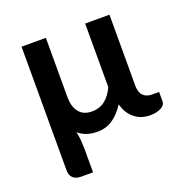

<svg xmlns="http://www.w3.org/2000/svg" viewBox="-122 -631 904 917"><g transform="rotate(-20 330.0 -172.5)"><path d="M589.4 -85.4H626V-36.6Q626 -27.8 621.1 -21Q615.7 -13.2 605.5 -7.8Q597.2 -2.9 581.1 1.5Q567.9 4.9 548.3 4.9Q527.3 4.9 507.8 -1Q489.7 -6.3 472.7 -19.5Q455.6 -32.2 443.4 -50.8Q431.2 -69.8 424.3 -95.7Q397 -53.2 363.3 -30.3Q329.6 -7.3 285.2 -7.3Q226.1 -7.3 189.5 -39.6Q193.8 -20.5 196.3 4.9Q198.2 36.1 198.2 47.4V167.5H136.7Q111.3 167.5 96.7 153.8Q82.5 141.1 82.5 116.2V-513.2H206.1V-210Q206.1 -163.6 228 -135.7Q250.5 -107.4 292.5 -107.4Q333 -107.4 360.8 -129.4Q387.7 -150.4 405.8 -190.4V-513.2H529.3V-151.4Q529.3 -117.7 545.9 -101.6Q562 -85.4 589.4 -85.4Z"/></g></svg>

Font: Lato-SemiBold
Style: Bold
Weight: 500
Designer: Lukasz Dziedzic with Adam Twardoch and Botio Nikoltchev
Foundry: tyPoland Lukasz Dziedzic
Version: ""